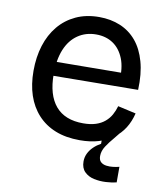

<svg xmlns="http://www.w3.org/2000/svg" viewBox="-80 -597 722 836"><g transform="rotate(10 281.0 -178.5)"><path d="M491 166Q471 171 444 172.5Q417 174 391.5 168.5Q366 163 349.5 146.5Q333 130 333 101Q333 82 341 65.5Q349 49 363 35.5Q377 22 395 12V-39L472 -81L481 -67Q466 -44 447 -22Q428 0 414 21.5Q400 43 400 65Q400 83 409.5 91.5Q419 100 434 102Q449 104 464.5 102Q480 100 491 97ZM300 13Q239 13 192.5 -5.5Q146 -24 114 -59Q82 -94 66 -142Q50 -190 50 -250Q50 -311 66 -362Q82 -413 113 -450.5Q144 -488 189 -509Q234 -530 292 -530Q343 -530 385 -512.5Q427 -495 456.5 -460Q486 -425 501 -371.5Q516 -318 513 -247L107 -243V-305L457 -308L426 -267Q431 -329 414.5 -370Q398 -411 366.5 -432Q335 -453 292 -453Q246 -453 211 -429Q176 -405 157.5 -360Q139 -315 139 -251Q139 -159 180 -110.5Q221 -62 302 -62Q334 -62 357.5 -69.5Q381 -77 397.5 -91Q414 -105 424 -123Q434 -141 440 -162L520 -144Q511 -107 493 -78.5Q475 -50 447.5 -29.5Q420 -9 383.5 2Q347 13 300 13Z"/></g></svg>

Font: Bricolage Grotesque 18pt
Style: Regular
Weight: 400
Version: Version 1.001;gftools[0.9.33.dev8+g029e19f]